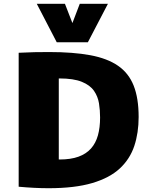

<svg xmlns="http://www.w3.org/2000/svg" viewBox="-20 -993 807 1019"><path d="M237.8 5.9Q201.7 5.9 162.1 3.9Q122.6 2 79.1 -2V-712.9Q122.6 -715.3 163.1 -716.1Q203.6 -716.8 240.7 -716.8Q368.7 -716.8 459.2 -700Q549.8 -683.1 606.4 -644Q663.1 -605 689.5 -538.3Q715.8 -471.7 715.8 -372.1Q715.8 -288.1 692.9 -218.8Q669.9 -149.4 616 -99.1Q562 -48.8 469.5 -21.5Q377 5.9 237.8 5.9ZM295.9 -146.5Q355.5 -146.5 396.5 -161.4Q437.5 -176.3 462.9 -204.8Q488.3 -233.4 499.8 -274.9Q511.2 -316.4 511.2 -369.6Q511.2 -407.7 505.4 -444.3Q499.5 -481 478.8 -511Q458 -541 414.3 -558.8Q370.6 -576.7 294.9 -576.7Q294.4 -576.7 293.7 -576.7Q293 -576.7 292 -576.7V-146.5Q293 -146.5 293.9 -146.5Q294.9 -146.5 295.9 -146.5ZM281.2 -768.6 175.3 -972.7H324.7L364.3 -870.6L403.3 -972.7H552.7L446.3 -768.6Z"/></svg>

Font: Comme Black
Style: Regular
Weight: 900
Version: Version 1.000;gftools[0.9.27]